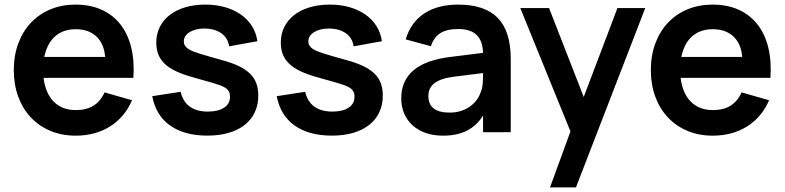

<svg xmlns="http://www.w3.org/2000/svg" viewBox="-20 -575 3412 835"><path d="M309.3 -96.2Q275.9 -96.2 249.6 -108.1Q223.2 -120 205 -142.5Q186.8 -165.1 177.2 -197.7Q167.5 -230.2 167.5 -271.5Q167.5 -313.1 177.1 -346Q186.7 -378.8 204.8 -401.5Q222.8 -424.2 249.1 -436.1Q275.3 -448 308.7 -448Q368.3 -448 402.3 -413.3Q436.2 -378.6 437.8 -315.9L438.2 -236.3H560.1Q565.1 -309.3 550.7 -368.3Q536.2 -427.2 503.9 -468.6Q471.6 -510 422.3 -532.5Q373 -555 308.7 -555Q249.1 -555 199.6 -534.5Q150.1 -513.9 114.8 -476.5Q79.4 -439.2 59.7 -386.6Q40 -334 40 -270Q40 -206.9 59.4 -154.3Q78.8 -101.8 114.3 -64.2Q149.8 -26.6 199.3 -5.8Q248.9 15 309.3 15Q352.1 15 389.9 4.7Q427.7 -5.7 459 -25.4Q490.2 -45.1 514.4 -73.7Q538.5 -102.3 554.2 -139L434.8 -173.2Q417.2 -134.5 386.4 -115.3Q355.6 -96.2 309.3 -96.2ZM536.1 -327.5H144.8L141.7 -236.3H560.1Z M881.9 14.8Q933.7 14.8 974.6 2.8Q1015.5 -9.2 1044.1 -31.7Q1072.8 -54.2 1088 -86.6Q1103.3 -118.9 1103.3 -159.5Q1103.3 -189.2 1094.8 -212.5Q1086.2 -235.9 1067.7 -254.2Q1049.1 -272.6 1019.6 -287Q990.1 -301.3 947.7 -313Q916.8 -321.6 892 -328.7Q867.2 -335.8 849.4 -341.3Q833.3 -346.5 820.3 -351.5Q807.3 -356.6 798.3 -362.6Q789.3 -368.7 784.4 -376.5Q779.5 -384.4 779.5 -395.3Q779.5 -407.8 786.1 -417.9Q792.8 -428.1 804.6 -435.3Q816.5 -442.6 832.9 -446.8Q849.3 -450.9 868.9 -450.9Q891.2 -450.9 910 -445.6Q928.8 -440.2 942.7 -430.3Q956.7 -420.4 965.3 -406Q973.9 -391.6 976.3 -373.5L1099.3 -395.7Q1094.3 -432.3 1075.7 -461.7Q1057.1 -491.1 1027.4 -511.8Q997.7 -532.5 958.6 -543.8Q919.6 -555 872.8 -555Q824.6 -555 785.2 -543.2Q745.9 -531.4 718 -509.7Q690.2 -488 674.9 -457.7Q659.7 -427.3 659.7 -389.8Q659.7 -356.9 670.9 -332.7Q682.2 -308.4 705 -290Q727.8 -271.6 762.4 -257.8Q797 -244 844.2 -231.7Q875.6 -223.2 898.1 -216.6Q920.6 -210 934.1 -205.2Q948.1 -200.1 956.9 -195Q965.7 -189.9 970.9 -183.8Q976.2 -177.6 978.2 -170.4Q980.2 -163.2 980.2 -153.8Q980.2 -123.4 954.1 -106.5Q928.1 -89.7 884.4 -89.7Q835.5 -89.7 805.5 -111.3Q775.6 -132.9 765.6 -175.8L642 -156.7Q649.8 -115.5 669.1 -83.5Q688.5 -51.5 719.1 -29.6Q749.7 -7.7 790.6 3.6Q831.5 14.8 881.9 14.8Z M1423.4 14.8Q1475.2 14.8 1516.1 2.8Q1557 -9.2 1585.6 -31.7Q1614.2 -54.2 1629.5 -86.6Q1644.8 -118.9 1644.8 -159.5Q1644.8 -189.2 1636.3 -212.5Q1627.8 -235.9 1609.2 -254.2Q1590.6 -272.6 1561.1 -287Q1531.6 -301.3 1489.2 -313Q1458.3 -321.6 1433.5 -328.7Q1408.8 -335.8 1390.9 -341.3Q1374.8 -346.5 1361.8 -351.5Q1348.8 -356.6 1339.8 -362.6Q1330.8 -368.7 1325.9 -376.5Q1321 -384.4 1321 -395.3Q1321 -407.8 1327.6 -417.9Q1334.2 -428.1 1346.1 -435.3Q1358 -442.6 1374.4 -446.8Q1390.8 -450.9 1410.4 -450.9Q1432.7 -450.9 1451.5 -445.6Q1470.2 -440.2 1484.2 -430.3Q1498.2 -420.4 1506.8 -406Q1515.4 -391.6 1517.8 -373.5L1640.8 -395.7Q1635.8 -432.3 1617.2 -461.7Q1598.6 -491.1 1568.9 -511.8Q1539.2 -532.5 1500.1 -543.8Q1461.1 -555 1414.2 -555Q1366.1 -555 1326.8 -543.2Q1287.4 -531.4 1259.5 -509.7Q1231.7 -488 1216.4 -457.7Q1201.2 -427.3 1201.2 -389.8Q1201.2 -356.9 1212.4 -332.7Q1223.7 -308.4 1246.5 -290Q1269.3 -271.6 1303.9 -257.8Q1338.5 -244 1385.7 -231.7Q1417.1 -223.2 1439.6 -216.6Q1462.1 -210 1475.6 -205.2Q1489.6 -200.1 1498.4 -195Q1507.2 -189.9 1512.4 -183.8Q1517.7 -177.6 1519.7 -170.4Q1521.7 -163.2 1521.7 -153.8Q1521.7 -123.4 1495.6 -106.5Q1469.6 -89.7 1425.9 -89.7Q1377 -89.7 1347 -111.3Q1317.1 -132.9 1307.1 -175.8L1183.5 -156.7Q1191.2 -115.5 1210.6 -83.5Q1230 -51.5 1260.6 -29.6Q1291.2 -7.7 1332.1 3.6Q1373 14.8 1423.4 14.8Z M1972.7 -555Q1883.2 -555 1824.6 -516.2Q1766 -477.3 1744.3 -403.7L1854 -374Q1866.5 -412.8 1895 -430.8Q1923.5 -448.8 1972.3 -448.8Q1999.2 -448.8 2019.6 -442.3Q2040.1 -435.8 2053.7 -422.2Q2067.2 -408.6 2074 -387.8Q2080.8 -366.9 2080.8 -338.2V-251.8Q2080.8 -233.8 2079.3 -211.9Q2077.8 -190 2069.3 -170.7Q2062.9 -152.5 2050.3 -136.8Q2037.8 -121.1 2020.5 -109.6Q2003.2 -98.1 1981.8 -91.7Q1960.3 -85.3 1935.4 -85.3Q1889.2 -85.3 1866.1 -103.3Q1843 -121.3 1843 -157.1Q1843 -175.2 1849.6 -189.3Q1856.2 -203.4 1870.3 -213.9Q1884.3 -224.3 1905.5 -231.2Q1926.7 -238.1 1955.3 -241.6L2112.6 -261.2L2105.6 -348.2L1938.7 -327.4Q1886.9 -321 1846.9 -307Q1806.9 -292.9 1779.8 -270.5Q1752.8 -248.2 1738.9 -217.6Q1725 -187 1725 -147.1Q1725 -110.7 1738 -80.7Q1750.9 -50.8 1774.8 -29.4Q1798.7 -8 1832 3.5Q1865.3 15 1906.6 15Q1967.8 15 2011 -7Q2054.1 -28.9 2080.8 -72.7V0H2201.2V-318.8Q2201.2 -438.9 2144.8 -497Q2088.5 -555 1972.7 -555Z M2372 240 2476.2 -45.3 2478 38.7 2242.7 -540H2367.8L2534.8 -111.8H2502.8L2665.3 -540H2786.2L2484.8 240Z M3079.8 -96.2Q3046.4 -96.2 3020.1 -108.1Q2993.8 -120 2975.5 -142.5Q2957.3 -165.1 2947.7 -197.7Q2938 -230.2 2938 -271.5Q2938 -313.1 2947.6 -346Q2957.2 -378.8 2975.2 -401.5Q2993.3 -424.2 3019.6 -436.1Q3045.8 -448 3079.2 -448Q3138.8 -448 3172.8 -413.3Q3206.8 -378.6 3208.3 -315.9L3208.8 -236.3H3330.6Q3335.6 -309.3 3321.2 -368.3Q3306.8 -427.2 3274.4 -468.6Q3242.1 -510 3192.8 -532.5Q3143.5 -555 3079.2 -555Q3019.6 -555 2970.1 -534.5Q2920.6 -513.9 2885.2 -476.5Q2849.9 -439.2 2830.2 -386.6Q2810.5 -334 2810.5 -270Q2810.5 -206.9 2829.9 -154.3Q2849.3 -101.8 2884.8 -64.2Q2920.2 -26.6 2969.8 -5.8Q3019.4 15 3079.8 15Q3122.6 15 3160.4 4.7Q3198.2 -5.7 3229.5 -25.4Q3260.8 -45.1 3284.9 -73.7Q3309 -102.3 3324.7 -139L3205.2 -173.2Q3187.7 -134.5 3156.9 -115.3Q3126.1 -96.2 3079.8 -96.2ZM3306.6 -327.5H2915.2L2912.2 -236.3H3330.6Z"/></svg>

Font: Vela Sans GX ExtLt
Style: Regular
Weight: 200
Designer: Principal design: Mikhail Sharanda - project Manrope.
Design modification: Ravid Balaliev
Foundry: Mikhail Sharanda
Version: Version 1.001